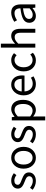

<svg xmlns="http://www.w3.org/2000/svg" viewBox="1626 -2443 1041 4333"><g transform="rotate(-90 2146.5 -276.5)"><path d="M228.5 12.7Q173.8 12.7 120.1 -7.8Q70.3 -27.3 30.3 -60.5L74.2 -119.1Q151.4 -56.6 231.4 -56.6Q282.2 -56.6 310.5 -81.1Q335.9 -103.5 335.9 -139.6Q335.9 -175.8 297.9 -202.1Q274.4 -217.8 214.8 -240.2Q141.6 -267.6 108.4 -293.9Q56.6 -334 56.6 -393.6Q56.6 -459 104.5 -500Q155.3 -543.9 239.3 -543.9Q327.1 -543.9 404.3 -484.4L361.3 -426.8Q297.9 -473.6 239.3 -473.6Q192.4 -473.6 166 -451.2Q142.6 -430.7 142.6 -397.9Q142.6 -365.2 174.8 -343.8Q195.3 -330.1 250 -309.6Q256.8 -306.6 260.7 -305.7L261.7 -304.7Q339.8 -275.4 371.1 -251Q421.9 -210.9 421.9 -144.5Q421.9 -77.1 372.1 -34.2Q320.3 12.7 228.5 12.7Z M752.9 12.7Q650.4 12.7 581.1 -60.5Q506.8 -137.7 506.8 -265.1Q506.8 -392.6 581.1 -470.7Q650.4 -543.9 752.9 -543.9Q856.4 -543.9 924.8 -470.7Q999 -391.6 999 -264.6Q999 -137.7 924.8 -60.5Q855.5 12.7 752.9 12.7ZM752.9 -61.5Q822.3 -61.5 864.7 -117.2Q907.2 -172.9 907.2 -264.6Q907.2 -356.4 864.3 -413.1Q823.2 -469.7 752.9 -469.7Q684.6 -469.7 642.1 -413.1Q599.6 -356.4 599.6 -264.6Q599.6 -172.9 641.6 -117.2Q683.6 -61.5 752.9 -61.5Z M1277.3 12.7Q1222.7 12.7 1168.9 -7.8Q1119.1 -27.3 1079.1 -60.5L1123 -119.1Q1200.2 -56.6 1280.3 -56.6Q1331.1 -56.6 1359.4 -81.1Q1384.8 -103.5 1384.8 -139.6Q1384.8 -175.8 1346.7 -202.1Q1323.2 -217.8 1263.7 -240.2Q1190.4 -267.6 1157.2 -293.9Q1105.5 -334 1105.5 -393.6Q1105.5 -459 1153.3 -500Q1204.1 -543.9 1288.1 -543.9Q1376 -543.9 1453.1 -484.4L1410.2 -426.8Q1346.7 -473.6 1288.1 -473.6Q1241.2 -473.6 1214.8 -451.2Q1191.4 -430.7 1191.4 -397.9Q1191.4 -365.2 1223.6 -343.8Q1244.1 -330.1 1298.8 -309.6Q1305.7 -306.6 1309.6 -305.7L1310.5 -304.7Q1388.7 -275.4 1419.9 -251Q1470.7 -210.9 1470.7 -144.5Q1470.7 -77.1 1420.9 -34.2Q1369.1 12.7 1277.3 12.7Z M1595.7 223.6V-153.3V-530.3H1668.9L1676.8 -469.7H1679.7Q1770.5 -543.9 1848.6 -543.9Q1949.2 -543.9 2005.9 -469.7Q2059.6 -398.4 2059.6 -273.4Q2059.6 -142.6 1990.2 -62.5Q1924.8 12.7 1829.1 12.7Q1757.8 12.7 1682.6 -48.8L1684.6 43.9V223.6ZM1814.5 -61.5Q1881.8 -61.5 1923.8 -117.2Q1966.8 -175.8 1966.8 -272.5Q1966.8 -468.8 1827.1 -468.8Q1763.7 -468.8 1684.6 -395.5V-255.9V-117.2Q1750 -61.5 1814.5 -61.5Z M2415 12.7Q2305.7 12.7 2235.4 -60.5Q2161.1 -137.7 2161.1 -264.6Q2161.1 -388.7 2234.4 -468.8Q2303.7 -543.9 2400.4 -543.9Q2500 -543.9 2556.6 -476.6Q2611.3 -410.2 2611.3 -294.9Q2611.3 -269.5 2607.4 -244.1H2428.7H2250Q2253.9 -159.2 2302.2 -108.9Q2350.6 -58.6 2425.8 -58.6Q2496.1 -58.6 2558.6 -100.6L2590.8 -42Q2505.9 12.7 2415 12.7ZM2249 -307.6H2390.6H2533.2Q2533.2 -387.7 2498.5 -430.2Q2463.9 -472.7 2401.4 -472.7Q2342.8 -472.7 2300.8 -429.7Q2256.8 -383.8 2249 -307.6Z M2951.2 12.7Q2842.8 12.7 2774.4 -60.5Q2702.1 -135.7 2702.1 -264.6Q2702.1 -391.6 2779.3 -470.7Q2850.6 -543.9 2958 -543.9Q3042 -543.9 3113.3 -481.4L3067.4 -421.9Q3014.6 -469.7 2960.9 -469.7Q2888.7 -469.7 2841.8 -412.6Q2794.9 -355.5 2794.9 -264.2Q2794.9 -172.9 2840.3 -117.2Q2885.7 -61.5 2959 -61.5Q3026.4 -61.5 3084 -114.3L3122.1 -54.7Q3048.8 12.7 2951.2 12.7Z M3239.3 0V-388.7V-777.3H3328.1V-564.5L3325.2 -455.1Q3414.1 -543.9 3501 -543.9Q3663.1 -543.9 3663.1 -335.9V0H3574.2V-324.2Q3574.2 -398.4 3550.3 -432.1Q3526.4 -465.8 3473.6 -465.8Q3434.6 -465.8 3400.4 -445.3Q3372.1 -428.7 3328.1 -384.8V0Z M3954.1 12.7Q3885.7 12.7 3842.8 -26.4Q3798.8 -67.4 3798.8 -137.7Q3798.8 -223.6 3877 -270.5Q3954.1 -316.4 4125 -335.9Q4125 -469.7 4015.6 -469.7Q3940.4 -469.7 3856.4 -413.1L3821.3 -474.6Q3929.7 -543.9 4030.3 -543.9Q4124 -543.9 4170.9 -484.4Q4213.9 -428.7 4213.9 -326.2V-163.1V0H4140.6L4132.8 -63.5H4129.9Q4038.1 12.7 3954.1 12.7ZM3979.5 -58.6Q4016.6 -58.6 4052.7 -76.2Q4084 -92.8 4125 -128.9V-203.1V-277.3Q3995.1 -261.7 3938.5 -228.5Q3885.7 -197.3 3885.7 -143.6Q3885.7 -100.6 3913.1 -78.1Q3937.5 -58.6 3979.5 -58.6Z"/></g></svg>

Font: Bpmf GenSeki Gothic R
Style: R
Weight: 400
Foundry: But Ko
Version: Version 1.320